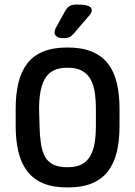

<svg xmlns="http://www.w3.org/2000/svg" viewBox="-20 -815 595 845"><path d="M506 -338Q506 -400 494 -450Q482 -500 455.5 -534.5Q429 -569 385 -587.5Q341 -606 277 -606Q214 -606 170 -588Q126 -570 99.5 -535Q73 -500 61 -450Q49 -400 49 -338V-259Q49 -197 61 -147Q73 -97 99.5 -62Q126 -27 169.5 -8.5Q213 10 277 10Q341 10 384.5 -8Q428 -26 455 -61Q482 -96 494 -146Q506 -196 506 -259ZM154 -261 152 -336Q152 -378 158 -411Q164 -444 177.5 -468Q191 -492 215 -504.5Q239 -517 277 -517Q315 -517 339 -504.5Q363 -492 377 -468.5Q391 -445 396.5 -411.5Q402 -378 402 -336V-261Q402 -219 396.5 -185.5Q391 -152 377 -128Q363 -104 339 -91.5Q315 -79 277 -79Q238 -79 214 -91Q190 -103 177.5 -126.5Q165 -150 160 -184Q155 -218 154 -261ZM384 -769Q384 -777 379 -782.5Q374 -788 360 -791.5Q346 -795 319 -795Q297 -795 285.5 -788Q274 -781 263 -760L225 -691Q220 -680 220 -672Q220 -662 229.5 -654.5Q239 -647 257 -647Q277 -647 287.5 -652.5Q298 -658 313 -677L374 -748Q379 -754 381.5 -759.5Q384 -765 384 -769Z"/></svg>

Font: Beiruti SemiBold
Style: Regular
Weight: 600
Designer: Arlette Boutros
Foundry: Boutros
Version: Version 1.41